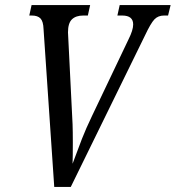

<svg xmlns="http://www.w3.org/2000/svg" viewBox="-20 -734 690 754"><path d="M151 -620Q150 -650 139 -661.5Q128 -673 105 -673H95L104 -714H334L325 -673H307Q278 -673 262.5 -658Q247 -643 247 -607L248 -587L265 -246Q266 -219 266 -175Q266 -119 265 -91Q286 -148 301.5 -188Q317 -228 342 -280L485 -580Q503 -616 503 -638Q503 -673 460 -673H441L450 -714H650L640 -673H624Q601 -673 586.5 -658Q572 -643 549 -594L258 0H193Z"/></svg>

Font: Noto Serif Cond
Style: Italic
Weight: 400
Width: 3
Italic angle: -12°
Designer: Monotype Design Team
Foundry: Monotype Imaging Inc.
Version: Version 1.001